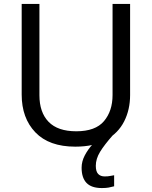

<svg xmlns="http://www.w3.org/2000/svg" viewBox="-20 -734 771 974"><path d="M466 107Q466 136 478 148.5Q490 161 511 161Q528 161 539.5 158.5Q551 156 559 155V211Q545 215 531 217.5Q517 220 497 220Q444 220 419 194Q394 168 394 117Q394 85 410 54.5Q426 24 449 -1Q472 -26 492 -40L555 -51Q509 1 487.5 36.5Q466 72 466 107ZM640 -252Q640 -178 610 -118.5Q580 -59 518.5 -24.5Q457 10 362 10Q229 10 159.5 -62.5Q90 -135 90 -254V-714H180V-251Q180 -164 226.5 -116Q273 -68 367 -68Q464 -68 507.5 -119.5Q551 -171 551 -252V-714H640Z"/></svg>

Font: Noto Sans New Tai Lue
Style: Regular
Weight: 400
Designer: Monotype Design Team
Foundry: Monotype Imaging Inc.
Version: Version 2.003